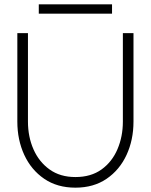

<svg xmlns="http://www.w3.org/2000/svg" viewBox="-20 -853 696 886"><path d="M328 13Q244 13 184 -28Q124 -69 92 -138.2Q60 -207.5 60 -292V-700H109V-292Q109 -222 134.5 -164Q160 -106 208.8 -71Q257.5 -36 328 -36Q400 -36 448.8 -71.2Q497.5 -106.5 522.2 -164.8Q547 -223 547 -292V-700H596V-292Q596 -207.5 564 -138.2Q532 -69 472 -28Q412 13 328 13ZM159 -833H497V-790H159Z"/></svg>

Font: Urbanist ExtraLight
Style: Regular
Weight: 200
Designer: Corey Hu
Foundry: Corey Hu
Version: Version 1.330; ttfautohint (v1.8.4.7-5d5b)